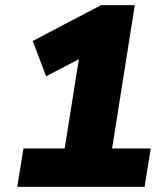

<svg xmlns="http://www.w3.org/2000/svg" viewBox="-20 -725 640 745"><path d="M47 0 71 -149H231L295 -552L385 -547L159 -429L107 -566L372 -705H503L415 -149H565L541 0Z"/></svg>

Font: Nunito Sans 10pt Black
Style: Italic
Weight: 900
Italic angle: -9°
Designer: Vernon Adams
Foundry: Vernon Adams
Version: Version 3.101;gftools[0.9.27]